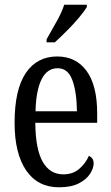

<svg xmlns="http://www.w3.org/2000/svg" viewBox="-20 -786 471 816"><path d="M231 10Q140 10 91 -62Q42 -134 42 -264Q42 -405 89.5 -475.5Q137 -546 223 -546Q303 -546 348 -484.5Q393 -423 393 -304V-264H130Q131 -152 161.5 -98.5Q192 -45 249 -45Q290 -45 317 -68.5Q344 -92 358 -124Q366 -120 372 -112.5Q378 -105 378 -91Q378 -71 362.5 -47Q347 -23 314.5 -6.5Q282 10 231 10ZM307 -313Q306 -395 287.5 -445.5Q269 -496 225 -496Q180 -496 156.5 -448.5Q133 -401 131 -313ZM178 -619Q199 -657 220.5 -694.5Q242 -732 253 -766H349V-756Q339 -739 316 -711.5Q293 -684 265 -656Q237 -628 213 -606H178Z"/></svg>

Font: Noto Serif Tamil ExtraCondensed
Style: Regular
Weight: 400
Width: 2
Designer: Indian Type Foundry, Tom Grace, and the Monotype Design Team
Foundry: Monotype Imaging Inc.
Version: Version 2.004; ttfautohint (v1.8.4.7-5d5b)